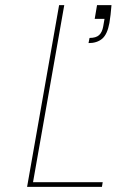

<svg xmlns="http://www.w3.org/2000/svg" viewBox="-20 -724 452 744"><path d="M108 -18H378L375 0H85L209 -704H229ZM412 -704Q409 -665 404 -635Q396 -591 376 -574Q356 -557 323 -557L327 -577Q352 -577 364 -588Q376 -599 380 -622L385 -651H347L356 -704Z"/></svg>

Font: Fz Poppins Thin
Style: Italic
Weight: 100
Italic angle: -10°
Designer: Ninad Kale (Devanagari), Jonny Pinhorn (Latin)
Foundry: Indian Type Foundry
Version: Vit hóa bi Vntype.Com & FontZin.Com